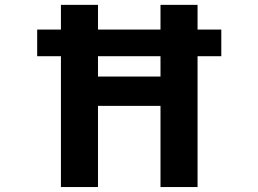

<svg xmlns="http://www.w3.org/2000/svg" viewBox="-20 -752 1040 774"><path d="M375 -525.4V-443.4H627V-525.4ZM627 -325.2H375V2H225.6V-525.4H129.9V-632.8H225.6V-732.4H375V-632.8H627V-732.4H776.4V-632.8H872.1V-525.4H776.4V2H627Z"/></svg>

Font: GenEi Gothic M Regular
Style: Bold
Weight: 700
Designer: o_tamon (Modified); [Source Han Sans]
Ryoko NISHIZUKA  (kana & ideographs); Paul D. Hunt (Latin, Greek & Cyrillic); Wenl
Version: Version 1.1a;Original Version 1.004